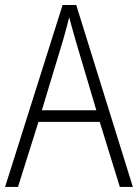

<svg xmlns="http://www.w3.org/2000/svg" viewBox="-20 -735 543 755"><path d="M451.2 0 372.1 -255.9H131.3L50.8 0H0L226.1 -715.3H279.8L502.4 0ZM358.9 -301.3 277.8 -574.2Q273.9 -587.9 269.5 -603.5Q265.1 -619.1 260.7 -635.3Q256.3 -651.4 252 -667Q248.5 -650.9 244.1 -635.5Q239.7 -620.1 235.6 -604.5Q231.4 -588.9 227.1 -574.2L144.5 -301.3Z"/></svg>

Font: Open Sans SemiCondensed Light
Style: Regular
Weight: 300
Width: 4
Designer: Monotype Design Team
Foundry: Monotype Imaging Inc.
Version: Version 3.000